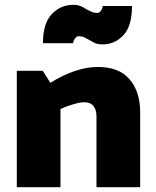

<svg xmlns="http://www.w3.org/2000/svg" viewBox="-20 -780 650 800"><path d="M330 -354Q358 -354 370 -337.5Q382 -321 382 -296V0H564V-313Q564 -398 520 -449.5Q476 -501 388 -501Q296 -501 190 -435L158 -485H50V0H232V-326Q256 -337 285 -345.5Q314 -354 330 -354ZM386 -726Q373 -726 363.5 -730Q354 -734 339 -742Q325 -751 313.5 -755.5Q302 -760 286 -760Q233 -760 196 -721.5Q159 -683 159 -600H285Q285 -609 292 -619Q299 -629 307 -629Q321 -629 330 -625Q339 -621 353 -613Q367 -604 378.5 -599.5Q390 -595 407 -595Q459 -595 494.5 -633.5Q530 -672 530 -755H408Q408 -746 401 -736Q394 -726 386 -726Z"/></svg>

Font: Catamaran
Style: Regular
Weight: 900
Designer: Pria Ravichandran
Version: Version 1.001;PS 001.000;hotconv 1.0.70;makeotf.lib2.5.58329